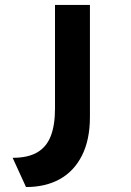

<svg xmlns="http://www.w3.org/2000/svg" viewBox="-20 -549 530 775"><path d="M85 206 31 88Q93 88 130.5 66Q168 44 185 0Q202 -44 202 -111V-529H343V-77Q343 15 311 78.5Q279 142 221.5 174Q164 206 85 206Z"/></svg>

Font: Lexend Mega SemiBold
Style: Regular
Weight: 600
Designer: Bonnie Shaver-Troup, Thomas Jockin
Foundry: Lexend
Version: Version 1.007